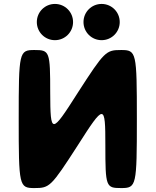

<svg xmlns="http://www.w3.org/2000/svg" viewBox="-20 -956 790 975"><path d="M259 -936C310 -936 351 -895 351 -844C351 -793 310 -752 259 -752C208 -752 167 -793 167 -844C167 -895 208 -936 259 -936ZM496 -936C547 -936 588 -895 588 -844C588 -793 547 -752 496 -752C445 -752 404 -793 404 -844C404 -895 445 -936 496 -936ZM375 -218C510 -430 515 -430 515 -218C515 -7 518 -1 595 -1C673 -1 675 -11 675 -352C675 -692 673 -702 595 -702C518 -702 511 -696 375 -485C240 -273 236 -273 235 -485C235 -696 232 -702 155 -702C77 -702 75 -692 75 -352C75 -11 77 -1 155 -1C232 -1 239 -7 375 -218Z"/></svg>

Font: Hussar Print
Style: Bold
Weight: 700
Foundry: Cannot Into Space Fonts
Version: Version 2.00